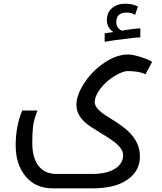

<svg xmlns="http://www.w3.org/2000/svg" viewBox="-20 -780 879 1040"><path d="M768.1 -377.9Q733.9 -395 671.9 -395Q644.5 -395 599.9 -367.7Q555.2 -340.3 524.2 -300.3Q493.2 -260.3 493.2 -225.3Q493.2 -190.4 567.4 -145.3Q641.6 -100.1 672.9 -70.8Q738.3 -9.3 738 68.1Q737.8 145.5 670.9 192.9Q604 240.2 481 240.2H266.1Q172.4 240.2 118.7 175.3Q64.9 110.4 64.9 7.3Q64.9 -95.7 100.1 -181.2H183.1Q162.6 -130.4 158.7 -92.3Q154.8 -54.2 154.8 -6.8Q154.8 74.2 188.5 118.2Q222.2 162.1 285.2 162.1H481Q557.6 162.1 602.3 134.3Q647 106.4 647 60.1Q647 26.4 600.1 -10.7Q578.6 -27.8 522.7 -61.3Q466.8 -94.7 442.9 -115.2Q394 -157.7 394 -212.2Q394 -266.6 438.2 -332.8Q482.4 -398.9 547.9 -441.9Q613.3 -484.9 674.8 -484.9Q698.7 -484.9 741.9 -471.2Q785.2 -457.5 804.2 -444.8ZM727.1 -744.6 711.9 -699.7Q691.9 -711.9 666 -711.9Q609.9 -711.9 609.9 -660.6Q609.9 -627.9 640.1 -613.8Q649.9 -616.2 688 -621.3Q726.1 -626.5 740.2 -626.5V-577.6Q718.3 -577.6 603 -562.5L546.9 -553.7V-599.6L594.2 -606.4Q559.1 -629.4 559.1 -671.1Q559.1 -712.9 587.2 -736.3Q615.2 -759.8 657.7 -759.8Q700.2 -759.8 727.1 -744.6Z"/></svg>

Font: DroidArabicKufi
Style: Regular
Weight: 400
Designer: Pascal Zoghbi
Foundry: Ascender Corporation
Version: Version 1.00